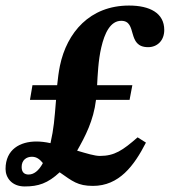

<svg xmlns="http://www.w3.org/2000/svg" viewBox="-54 -664 612 692"><path d="M35 8C84 8 118 -3 161 -43C207 -11 226 6 281 6C375 6 429 -66 472 -150L442 -169C388 -122 359 -102 306 -102C287 -102 258 -111 224 -121C253 -172 283 -229 292 -304H413L423 -357H296C298 -393 300 -446 311 -493C323 -545 344 -589 383 -589C443 -589 401 -494 480 -494C512 -494 538 -517 538 -556C538 -617 486 -644 411 -644C270 -644 187 -547 162 -427C157 -402 155 -384 152 -357H63L54 -304H148C142 -231 140 -202 128 -148C110 -152 93 -154 77 -154C19 -154 -34 -126 -34 -55C-34 -24 -12 8 35 8ZM100 -77V-75C85 -48 68 -35 49 -35C36 -35 24 -41 24 -62C24 -87 41 -99 61 -99C78 -99 89 -90 100 -77Z"/></svg>

Font: STIX Two Text
Style: Bold Italic
Weight: 700
Italic angle: -12°
Designer: Ross Mills, John Hudson & Paul Hanslow, Tiro Typeworks Ltd; with prior portions MicroPress Inc. and Coen Hoffman, Elsevi
Foundry: Tiro Typeworks Ltd
Version: Version 2.13 b171